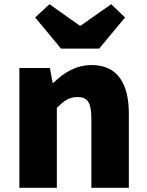

<svg xmlns="http://www.w3.org/2000/svg" viewBox="-20 -892 698 912"><path d="M72 0H250V-380C284 -413 308 -431 348 -431C393 -431 414 -409 414 -330V0H592V-352C592 -494 539 -583 415 -583C338 -583 280 -544 233 -498H230L217 -569H72ZM270 -661H451L574 -809L508 -872L363 -770H359L215 -872L147 -809Z"/></svg>

Font: Noto Sans HK Black
Style: Regular
Weight: 900
Designer: Ryoko NISHIZUKA 西塚涼子 (kana, bopomofo & ideographs); Paul D. Hunt (Latin, Greek & Cyrillic); Sandoll Communications 산돌커뮤니
Foundry: Adobe
Version: Version 2.004;hotconv 1.0.118;makeotfexe 2.5.65603